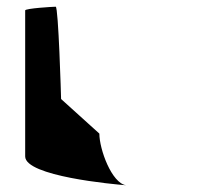

<svg xmlns="http://www.w3.org/2000/svg" viewBox="-20 -583 597 572"><path d="M55 -117C55 -58 318 -34 356 -31C313 -37 276 -138 276 -185L162 -288C162 -294 154 -563 146 -563C138 -563 55 -558 55 -552ZM356 -31H360Z"/></svg>

Font: Ampere
Style: SCSuExt
Weight: 400
Version: Version 1